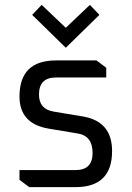

<svg xmlns="http://www.w3.org/2000/svg" viewBox="-20 -768 540 788"><path d="M60 -30V-70H290Q360 -70 360 -140Q360 -210 300 -220L180 -240Q60 -260 60 -372Q60 -520 210 -520H376L416 -490V-450H210Q140 -450 140 -380Q140 -320 200 -310L320 -290Q440 -270 440 -148Q440 0 290 0H100ZM112 -707 151 -748 250 -654 349 -748 388 -707 250 -572Z"/></svg>

Font: Oxanium
Style: Regular
Weight: 400
Designer: Severin Meyer
Version: Version 1.001